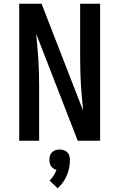

<svg xmlns="http://www.w3.org/2000/svg" viewBox="-20 -755 640 1030"><path d="M83 0V-735H203L426 -161Q423 -196 419.5 -231Q416 -266 414 -301Q412 -336 411 -371Q410 -406 410 -441V-735H517V0H397L174 -574Q177 -539 180.5 -504Q184 -469 186 -434Q188 -399 189 -364Q190 -329 190 -294V0ZM289 255 246 214Q258 202 267.5 187.5Q277 173 283 156Q274 154 266.5 149Q259 144 254 136.5Q249 129 247 120.5Q245 112 245 103Q245 91 248 80.5Q251 70 259 62Q267 54 278 50.5Q289 47 300 47Q311 47 322 50.5Q333 54 341 62Q349 70 352 80.5Q355 91 355 103Q355 124 351 145Q347 166 338.5 186Q330 206 317.5 223.5Q305 241 289 255Z"/></svg>

Font: Iosevka Semibold Extended
Style: Regular
Weight: 600
Width: 7
Monospace: yes
Designer: Belleve Invis
Foundry: Belleve Invis
Version: Version 32.5.0; ttfautohint (v1.8.4)